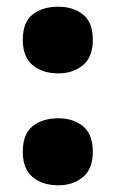

<svg xmlns="http://www.w3.org/2000/svg" viewBox="-20 -538 345 573"><path d="M154 -518Q199 -518 228 -494.5Q257 -471 257 -419Q257 -368 227.5 -343.5Q198 -319 154 -319Q107 -319 77.5 -343.5Q48 -368 48 -419Q48 -472 77.5 -495Q107 -518 154 -518ZM154 -185Q199 -185 228 -161Q257 -137 257 -85Q257 -34 227.5 -9.5Q198 15 154 15Q107 15 77.5 -9.5Q48 -34 48 -85Q48 -138 77.5 -161.5Q107 -185 154 -185Z"/></svg>

Font: Noto Sans Armenian Black
Style: Regular
Weight: 900
Designer: Monotype Design team
Foundry: Monotype Imaging Inc.
Version: Version 1.000